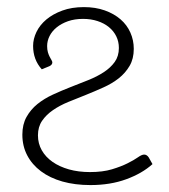

<svg xmlns="http://www.w3.org/2000/svg" viewBox="-20 -526 489 554"><path d="M100.5 -326Q75.5 -354 75.5 -393.5Q75.5 -413.5 85.2 -433.8Q95 -454 113.8 -469.8Q132.5 -485.5 159.8 -495.5Q187 -505.5 222 -505.5Q255.5 -505.5 282.2 -496Q309 -486.5 327.8 -470.2Q346.5 -454 356.2 -432Q366 -410 366 -385Q366 -356.5 354 -336Q342 -315.5 322.8 -300.2Q303.5 -285 278.5 -273.8Q253.5 -262.5 227.8 -252.2Q202 -242 177 -231.8Q152 -221.5 132.8 -208.2Q113.5 -195 101.5 -177.5Q89.5 -160 89.5 -135.5Q89.5 -112 100.5 -92.5Q111.5 -73 131.5 -59Q151.5 -45 179 -37.2Q206.5 -29.5 239.5 -29.5Q276.5 -29.5 303 -37.5Q329.5 -45.5 348 -54.8Q366.5 -64 377.8 -72Q389 -80 396 -80Q403.5 -80 409 -72L420 -52.5Q390 -25.5 344.2 -8.8Q298.5 8 241 8Q196.5 8 160.2 -2.2Q124 -12.5 98.2 -31.8Q72.5 -51 58.5 -77.8Q44.5 -104.5 44.5 -137.5Q44.5 -167 56.5 -188.5Q68.5 -210 88 -225.8Q107.5 -241.5 132.5 -253Q157.5 -264.5 183.8 -274.8Q210 -285 235 -295Q260 -305 279.5 -317.8Q299 -330.5 311 -347.2Q323 -364 323 -387.5Q323 -406 315.5 -421.2Q308 -436.5 294.2 -447.8Q280.5 -459 261.5 -465.2Q242.5 -471.5 219.5 -471.5Q195.5 -471.5 176.2 -464.8Q157 -458 143.5 -447Q130 -436 123 -422Q116 -408 116 -393Q116 -383 118.2 -375.2Q120.5 -367.5 123.5 -361.8Q126.5 -356 128.8 -352.2Q131 -348.5 131 -346Q131 -339 122.5 -335Z"/></svg>

Font: Lato Light
Style: Regular
Weight: 300
Designer: Lukasz Dziedzic
Foundry: tyPoland Lukasz Dziedzic
Version: Version 2.007; 2014-02-27